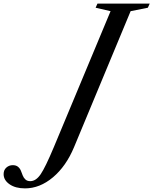

<svg xmlns="http://www.w3.org/2000/svg" viewBox="-296 -790 851 1066"><path d="M429.2 -728 115.2 26.9Q70.8 133.3 -2.2 194.6Q-75.2 255.9 -157.2 255.9Q-210.4 255.9 -243.2 232.9Q-275.9 210 -275.9 176.8Q-275.9 153.8 -260.7 140.4Q-245.6 127 -225.1 127Q-207 127 -196 136Q-185.1 145 -179.9 158.2Q-174.8 171.4 -169.7 184.6Q-164.6 197.8 -154.5 206.8Q-144.5 215.8 -127.9 215.8Q-96.2 215.8 -70.1 177.2Q-43.9 138.7 2.9 26.9L317.9 -728L234.9 -747.1L245.1 -770H535.2L524.9 -747.1Z"/></svg>

Font: Libre Caslon Text
Style: Italic
Weight: 400
Italic angle: -25°
Designer: Pablo Impallari, Rodrigo Fuenzalida
Foundry: Pablo Impallari, Rodrigo Fuenzalida
Version: Version 1.002